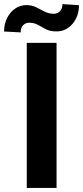

<svg xmlns="http://www.w3.org/2000/svg" viewBox="-58 -921 407 941"><path d="M219.2 -710.9V0H73.2V-710.9ZM248 -900.9 329.1 -895.5Q329.1 -842.3 297.9 -804.7Q266.6 -767.1 218.8 -767.1Q187.5 -767.1 167.2 -777.6Q147 -788.1 128.7 -798.8Q110.4 -809.6 84.5 -809.6Q67.4 -809.6 55.4 -797.4Q43.5 -785.2 43.5 -762.2L-38.1 -766.6Q-38.1 -801.8 -23.9 -831.1Q-9.8 -860.4 15.1 -878.2Q40 -896 71.8 -896Q98.1 -896 119.4 -885.3Q140.6 -874.5 161.1 -864Q181.6 -853.5 206.1 -853.5Q223.1 -853.5 235.6 -866Q248 -878.4 248 -900.9Z"/></svg>

Font: Vazirmatn FD
Style: Bold
Weight: 700
Designer: Saber Rastikerdar
Foundry: Saber Rastikerdar
Version: Version 33.001